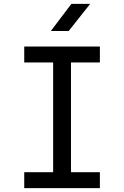

<svg xmlns="http://www.w3.org/2000/svg" viewBox="-20 -970 640 990"><path d="M105 0V-82H254V-648H105V-730H495V-648H346V-82H495V0ZM242 -810 348 -950H445L334 -810Z"/></svg>

Font: JetBrainsMono Nerd Font Mono
Style: Regular
Weight: 400
Monospace: yes
Designer: Philipp Nurullin, Konstantin Bulenkov
Foundry: JetBrains
Version: Version 2.304; ttfautohint (v1.8.4.7-5d5b);Nerd Fonts 2.3.0